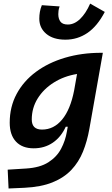

<svg xmlns="http://www.w3.org/2000/svg" viewBox="-20 -817 626 1071"><path d="M27.8 234.4 22.9 129.4 125.5 123Q203.1 118.2 250 88.1Q296.9 58.1 320.8 12.7Q344.7 -32.7 353 -82.5L357.9 -109.9H346.7Q320.3 -52.2 274.4 -21Q228.5 10.3 168 10.3Q104 10.3 69.1 -27.1Q34.2 -64.5 34.2 -132.3Q34.2 -221.2 72.8 -293Q111.3 -364.7 180.4 -416Q249.5 -467.3 342.5 -494.9Q435.5 -522.5 544.4 -522.5H553.7L478.5 -98.1Q466.3 -29.3 442.9 28.8Q419.4 86.9 378.2 130.6Q336.9 174.3 272.9 200.2Q209 226.1 115.7 230.5ZM409.7 -404.3Q337.4 -392.6 280.3 -356.7Q223.1 -320.8 190.2 -267.8Q157.2 -214.8 157.2 -150.4Q157.2 -94.2 214.4 -94.2Q280.3 -94.2 326.7 -150.4Q373 -206.5 393.6 -313ZM344.7 -595.7Q276.9 -595.7 238 -628.4Q199.2 -661.1 199.2 -712.9Q199.2 -731.9 202.4 -750.5Q205.6 -769 213.4 -788.1L312.5 -781.2Q307.6 -767.6 306.4 -756.8Q305.2 -746.1 305.2 -737.8Q305.2 -712.4 317.1 -696.3Q329.1 -680.2 358.4 -680.2Q394.5 -680.2 426.8 -711.2Q459 -742.2 482.9 -796.9L564.5 -750.5Q522.9 -670.9 467.8 -633.3Q412.6 -595.7 344.7 -595.7Z"/></svg>

Font: Cascadia Mono NF SemiBold
Style: Italic
Weight: 600
Italic angle: -10°
Monospace: yes
Designer: Aaron Bell
Foundry: Saja Typeworks
Version: Version 2404.023; ttfautohint (v1.8.4)